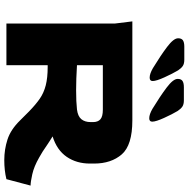

<svg xmlns="http://www.w3.org/2000/svg" viewBox="-12 -860 882 898"><g transform="rotate(90 429.0 -411.0)"><path d="M543 -64 501 -106Q468 -138 441 -156.5Q414 -175 379 -184Q344 -193 293 -193H285V0H90V-508L80 -589H543Q659 -589 702 -539.5Q745 -490 745 -410V-391Q745 -328 713.5 -282Q682 -236 618 -216Q630 -209 639.5 -202.5Q649 -196 657 -191Q691 -167 717 -153Q759 -129 795 -121Q831 -113 848 -113L818 0Q777 10 729 10Q679 10 632.5 -5Q586 -20 543 -64ZM492 -330Q524 -334 537.5 -350.5Q551 -367 551 -394V-405Q551 -428 538 -439.5Q525 -451 493 -451H285V-330Q351 -326 401 -326Q457 -326 492 -330ZM343 -670Q325 -670 299 -685Q240 -721 199.5 -751.5Q159 -782 159 -803Q159 -819 168.5 -825.5Q178 -832 198 -832H259Q278 -832 288.5 -825Q299 -818 309 -803Q324 -778 341.5 -739.5Q359 -701 359 -684Q359 -670 343 -670ZM533 -668Q515 -668 489 -683Q430 -719 389.5 -749.5Q349 -780 349 -801Q349 -817 358.5 -823.5Q368 -830 388 -830H449Q468 -830 478.5 -823Q489 -816 499 -801Q514 -776 531.5 -737.5Q549 -699 549 -682Q549 -668 533 -668Z"/></g></svg>

Font: Gold Bold
Style: Regular
Weight: 400
Designer: jaiki
Version: Version 1.000